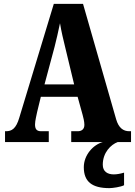

<svg xmlns="http://www.w3.org/2000/svg" viewBox="-20 -734 697 992"><path d="M6 0H232V-56H192C168 -56 161 -69 161 -91C161 -110 169 -140 172 -156L191 -234H381L407 -140C410 -129 416 -106 416 -89C416 -64 399 -56 382 -56H348V0H511C461 14 413 67 413 130C413 205 456 238 545 238C562 238 604 232 621 223V158C601 164 583 167 568 167C535 167 511 152 511 117C511 54 553 13 588 0H657V-56H648C617 -56 593 -73 580 -118L409 -714H258L80 -127C63 -68 40 -56 11 -56H6ZM210 -298 262 -492C272 -530 281 -572 290 -614C297 -571 307 -530 317 -489L363 -298Z"/></svg>

Font: Noto Serif Hebrew ExtraCondensed Black
Style: Regular
Weight: 900
Width: 2
Designer: Monotype Design Team
Foundry: Monotype Imaging Inc.
Version: Version 2.004